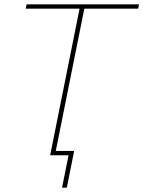

<svg xmlns="http://www.w3.org/2000/svg" viewBox="-20 -718 663 888"><path d="M619 -678H370L238 -20H323L289 150H267L297 0H212L348 -678H99L103 -698H623Z"/></svg>

Font: IBM Plex Sans Thin
Style: Italic
Weight: 250
Italic angle: -11.31°
Designer: Mike Abbink, Paul van der Laan, Pieter van Rosmalen
Foundry: Bold Monday
Version: Version 3.201